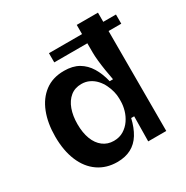

<svg xmlns="http://www.w3.org/2000/svg" viewBox="-165 -845 962 995"><g transform="rotate(-30 315.5 -347.5)"><path d="M230 -653H631V-598H230ZM256 13Q191 13 142.5 -20.5Q94 -54 68 -116Q42 -178 42 -262Q42 -342 66 -403.5Q90 -465 136.5 -500Q183 -535 251 -535Q303 -535 338 -514.5Q373 -494 395.5 -457Q418 -420 430 -370H450Q444 -401 439 -432.5Q434 -464 431 -493Q428 -522 428 -544V-708H555V-253V0H447L449 -149H431Q419 -97 396.5 -60.5Q374 -24 339 -5.5Q304 13 256 13ZM295 -91Q329 -91 354 -106.5Q379 -122 395.5 -146Q412 -170 420 -198Q428 -226 428 -252V-268Q428 -288 422.5 -310Q417 -332 406.5 -353.5Q396 -375 380 -392.5Q364 -410 342.5 -420.5Q321 -431 295 -431Q256 -431 229 -409Q202 -387 188 -348.5Q174 -310 174 -260Q174 -209 188.5 -171Q203 -133 230.5 -112Q258 -91 295 -91Z"/></g></svg>

Font: Bricolage Grotesque 20pt SemiBold
Style: Regular
Weight: 600
Version: Version 1.001;gftools[0.9.33.dev8+g029e19f]